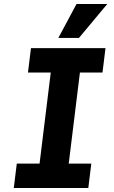

<svg xmlns="http://www.w3.org/2000/svg" viewBox="-20 -941 573 961"><path d="M49 0 64 -122H178L234 -578H120L135 -700H508L493 -578H380L324 -122H437L422 0ZM375 -751H272L363 -921H517Z"/></svg>

Font: Inclusive Sans
Style: Bold Italic
Weight: 700
Italic angle: -7°
Designer: Olivia King
Foundry: Olivia King
Version: Version 2.004